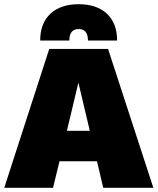

<svg xmlns="http://www.w3.org/2000/svg" viewBox="-30 -893 749 913"><path d="M526.9 -700.2H388.2Q388.2 -754.9 344.2 -754.9Q299.8 -754.9 299.8 -700.2H161.1Q161.1 -782.2 209.7 -827.6Q258.3 -873 344.2 -873Q430.2 -873 478.5 -827.6Q526.9 -782.2 526.9 -700.2ZM699.2 0H460.9L431.2 -126H252.9L222.2 0H-9.8L204.1 -660.2H483.9ZM288.1 -271H397L342.8 -500Z"/></svg>

Font: Work Sans Black
Style: Regular
Weight: 900
Designer: Wei Huang
Foundry: Wei Huang
Version: Version 2.012